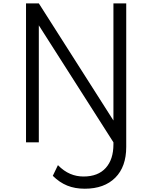

<svg xmlns="http://www.w3.org/2000/svg" viewBox="-20 -845 895 1140"><path d="M483.5 275.5C560.5 275.5 621 253.5 664.5 210C708 166.5 729.5 105.5 729.5 27.5V-825H653.5V-129.5L210.5 -825H134.5V0H210.5V-694.5L653.5 0V12C653.5 71.5 638.5 118 608 152C577.5 186 533.5 203 476 203C421.5 203 370.5 183.5 324 135.5L293.5 199C347 251.5 405 275.5 483.5 275.5Z"/></svg>

Font: Spartan
Style: Regular
Weight: 400
Designer: Matt Bailey, Mirko Velimirovic
Foundry: Matt Bailey
Version: Version 1.003